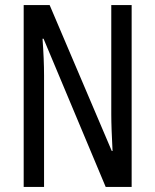

<svg xmlns="http://www.w3.org/2000/svg" viewBox="-20 -734 609 754"><path d="M497 0V-714H417V-286C417 -248 419 -200 422 -141H419L175 -714H73V0H153V-438C153 -479 151 -527 147 -582H151L395 0Z"/></svg>

Font: Noto Sans UI Condensed
Style: Regular
Weight: 400
Width: 3
Designer: Monotype Design Team
Foundry: Monotype Imaging Inc.
Version: Version 1.901